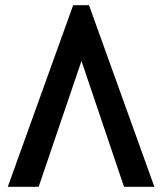

<svg xmlns="http://www.w3.org/2000/svg" viewBox="-20 -720 625 740"><path d="M323 -700H262L10 0H129L294 -485L458 0H575Z"/></svg>

Font: Mint Spirit No2
Style: Bold
Weight: 700
Designer: HARENDAL Hirwen
Foundry: Arkandis Digital Foundry.
Version: Version 1.004;FFEdit